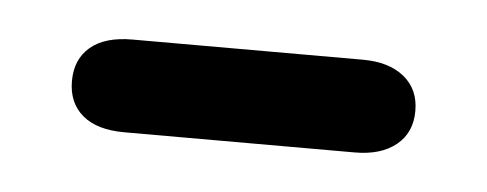

<svg xmlns="http://www.w3.org/2000/svg" viewBox="-24 -339 335 132"><g transform="rotate(5 143.5 -273.0)"><path d="M64 -305Q45 -305 35 -296.5Q25 -288 25 -273Q25 -258 35 -249.5Q45 -241 64 -241H223Q241 -241 251.5 -249.5Q262 -258 262 -273Q262 -288 251.5 -296.5Q241 -305 223 -305Z"/></g></svg>

Font: Beiruti
Style: Regular
Weight: 400
Designer: Arlette Boutros
Foundry: Boutros
Version: Version 1.41